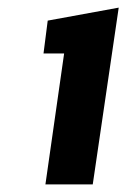

<svg xmlns="http://www.w3.org/2000/svg" viewBox="-20 -833 345 503"><path d="M99 -350 148 -693H94L105 -779L291 -813L223 -350Z"/></svg>

Font: Finlandica SemiBold
Style: Italic
Weight: 600
Italic angle: -8°
Designer: Niklas Ekholm, Juho Hiilivirta, Jaakko Suomalainen
Foundry: Helsinki Type Studio
Version: Version 1.063